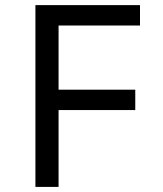

<svg xmlns="http://www.w3.org/2000/svg" viewBox="-20 -734 640 754"><path d="M210 0H119.1V-713.9H529.8V-633.8H210V-381.8H511.2V-301.8H210Z"/></svg>

Font: Apple Sans Adjectives
Style: Regular
Weight: 400
Monospace: yes
Foundry: Apple Sans Adjectives
Version: Version 0.01